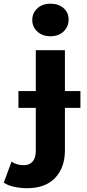

<svg xmlns="http://www.w3.org/2000/svg" viewBox="-92 -807 464 1029"><path d="M53.7 201.6Q17.4 201.6 -15.8 194.3Q-49 187 -72 172.2L-30.1 59.2Q-3 78.3 36 78.3Q65.7 78.3 82.8 58.7Q99.9 39.2 99.9 -0.4V-537.9H255.9V-1.5Q255.9 91.9 203.2 146.7Q150.5 201.6 53.7 201.6ZM6.8 -229V-319.1H339V-229ZM178.3 -612.7Q135 -612.7 108 -637.9Q80.9 -663 80.9 -700Q80.9 -736.9 108 -762.1Q135 -787.2 178.3 -787.2Q221.6 -787.2 248.7 -763.5Q275.7 -739.7 275.7 -702.8Q275.7 -664 249 -638.4Q222.2 -612.7 178.3 -612.7Z"/></svg>

Font: Montserrat Alternates Thin
Style: Regular
Weight: 100
Designer: Julieta Ulanovsky
Foundry: Julieta Ulanovsky
Version: Version 9.000